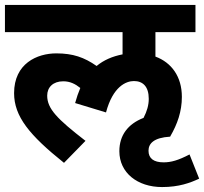

<svg xmlns="http://www.w3.org/2000/svg" viewBox="-20 -642 826 777"><path d="M463 -30C463 57 536 115 636 115C704 115 750 98 786 81L747 -17C701 7 672 15 642 15C602 15 581 -1 581 -32C581 -61 602 -85 669 -89V-90C698 -140 716 -191 716 -250C716 -332 674 -389 609 -413V-512H771V-622H0V-512H476V-422C435 -414 400 -399 371 -375C321 -410 275 -426 208 -426C130 -426 37 -385 37 -265C37 -171 99 -95 239 17L326 -72C211 -161 171 -202 171 -255C171 -289 195 -313 236 -313C264 -313 285 -302 305 -286C297 -267 290 -247 284 -225L409 -187C437 -292 490 -314 522 -314C558 -314 582 -292 582 -242C582 -217 575 -192 561 -165C497 -140 463 -94 463 -30Z"/></svg>

Font: Noto Sans
Style: Bold Italic
Weight: 700
Italic angle: -12°
Designer: Monotype Design Team
Foundry: Monotype Imaging Inc.
Version: Version 2.013